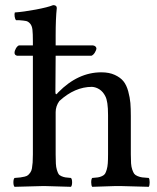

<svg xmlns="http://www.w3.org/2000/svg" viewBox="-20 -719 607 741"><path d="M352.1 -533.2Q352.1 -525.9 346.2 -516.4Q340.3 -506.8 333 -503.9H194.8L193.8 -363.8Q193.8 -356.4 196.8 -355Q201.2 -357.4 203.1 -360.8L205.1 -362.8Q280.8 -439.9 371.1 -439.9Q401.4 -439.9 423.1 -429.9Q444.8 -419.9 456.5 -405.3Q468.3 -390.6 474.9 -366.5Q481.4 -342.3 483.2 -321.5Q484.9 -300.8 484.9 -271V-124Q484.9 -102.5 485.8 -88.6Q486.8 -74.7 490.5 -64.2Q494.1 -53.7 498 -48.3Q502 -43 511 -39.3Q520 -35.6 528.8 -34.4Q537.6 -33.2 554.2 -32.2Q557.6 -27.8 557.6 -15.4Q557.6 -2.9 554.2 2Q451.7 -1 443.8 -1H426.8Q416.5 -1 335.9 2Q332 -2.9 332 -15.4Q332 -27.8 335.9 -32.2Q350.1 -33.2 357.9 -34.4Q365.7 -35.6 373.8 -39.3Q381.8 -43 385.3 -48.3Q388.7 -53.7 391.8 -64.2Q395 -74.7 396 -88.6Q397 -102.5 397 -124V-274.9Q397 -329.1 386.2 -348.1Q377.9 -364.7 364.3 -373.8Q350.6 -382.8 335 -383.8Q268.6 -383.8 209 -329.1Q194.8 -309.1 194.8 -286.1V-123Q194.8 -101.6 195.6 -87.6Q196.3 -73.7 199.5 -63.5Q202.6 -53.2 205.8 -47.9Q209 -42.5 217 -39.1Q225.1 -35.6 232.4 -34.4Q239.7 -33.2 253.9 -32.2Q258.3 -27.8 258.3 -15.4Q258.3 -2.9 253.9 2Q164.6 -1 150.9 -1H147.9Q138.7 -1 36.1 2Q31.7 -2.9 31.7 -15.4Q31.7 -27.8 36.1 -32.2Q50.8 -33.2 58.6 -34.2Q66.4 -35.2 75.4 -37.4Q84.5 -39.6 88.6 -43.5Q92.8 -47.4 97.2 -53.5Q101.6 -59.6 103.3 -69.3Q105 -79.1 106 -91.8Q106.9 -104.5 106.9 -123V-503.9H45.9Q36.1 -506.3 36.1 -515.1Q36.1 -522.9 41.3 -532Q46.4 -541 53.2 -543.9H106.9V-560.1Q106.9 -589.4 105.2 -604.5Q103.5 -619.6 96.2 -627.9Q88.9 -636.2 80.8 -637.9Q72.8 -639.6 53.2 -641.1H42Q38.1 -645 36.6 -654.8Q35.2 -664.6 37.1 -670.9Q71.3 -673.3 118.2 -682.1Q165 -690.9 185.1 -699.2Q199.2 -699.2 199.2 -688Q194.8 -647.9 194.8 -583V-543.9H337.9Q349.6 -542.5 352.1 -533.2Z"/></svg>

Font: Common Serif News
Style: Regular
Weight: 450
Designer: Philipp H. Poll, Khaled Hosny
Foundry: Stefan Peev, Context Ltd.
Version: Version 1.026